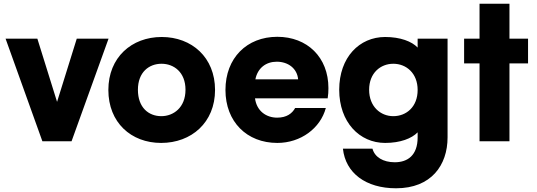

<svg xmlns="http://www.w3.org/2000/svg" viewBox="-20 -760 2887 1033"><path d="M181 -552H10L208 0H365L564 -552H393L287 -212Z M847 9C1010 9 1137 -101 1137 -276C1137 -451 1012 -561 850 -561C688 -561 563 -451 563 -276C563 -101 685 9 847 9ZM722 -277C722 -372 782 -417 849 -417C915 -417 978 -372 978 -277C978 -181 913 -135 848 -135C780 -135 722 -181 722 -277Z M1584 -333H1354C1366 -394 1411 -428 1469 -428C1531 -428 1579 -391 1584 -333ZM1193 -276C1193 -105 1308 9 1472 9C1598 9 1704 -70 1733 -179H1568C1552 -150 1523 -127 1471 -127C1413 -127 1361 -162 1352 -231H1743C1746 -248 1747 -269 1747 -286C1747 -452 1633 -562 1472 -562C1308 -562 1193 -448 1193 -276Z M2052 -561C1914 -561 1805 -452 1805 -277C1805 -103 1914 9 2052 9C2134 9 2195 -15 2227 -48V-21C2227 76 2173 113 2104 113C2041 113 1996 85 1984 40H1825C1839 171 1948 253 2111 253C2300 253 2388 129 2388 -21V-552H2227V-504C2196 -537 2134 -561 2052 -561ZM1966 -277C1966 -368 2028 -417 2096 -417C2166 -417 2227 -366 2227 -276C2227 -185 2166 -135 2096 -135C2028 -135 1966 -186 1966 -277Z M2721 0V-419H2821V-552H2721V-740H2560V-552H2477V-419H2560V0Z"/></svg>

Font: Malmofest
Style: Bold
Weight: 700
Designer: Jonny Pinhorn (Poppins), Kolossal
Version: Version 1.004;Glyphs 3.1.2 (3151)